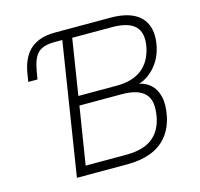

<svg xmlns="http://www.w3.org/2000/svg" viewBox="-103 -816 967 927"><g transform="rotate(-15 381.0 -352.5)"><path d="M170 0 274 -661H235Q177 -661 151.5 -635.5Q126 -610 116 -549L109 -508H63L70 -552Q84 -631 128.5 -668Q173 -705 248 -705H526Q596 -705 640.5 -683Q685 -661 702 -617Q719 -573 705 -509Q692 -452 656 -412.5Q620 -373 577 -361Q608 -356 633 -334Q658 -312 668 -272Q678 -232 666 -173Q653 -114 620.5 -75.5Q588 -37 538 -18.5Q488 0 422 0ZM226 -46H429Q512 -46 557.5 -80Q603 -114 617 -180Q625 -221 621 -250Q617 -279 600 -297.5Q583 -316 554 -325Q525 -334 483 -334H272ZM279 -380H471Q549 -380 595.5 -415.5Q642 -451 657 -521Q671 -590 638 -624.5Q605 -659 520 -659H323Z"/></g></svg>

Font: Nunito Sans 7pt SemiCondensed ExtraLight
Style: Italic
Weight: 250
Width: 4
Italic angle: -9°
Designer: Vernon Adams
Foundry: Vernon Adams
Version: Version 3.101;gftools[0.9.27]